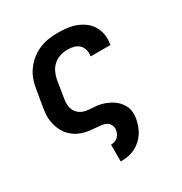

<svg xmlns="http://www.w3.org/2000/svg" viewBox="-173 -656 946 998"><g transform="rotate(-30 300.0 -156.5)"><path d="M264 215V114H266Q276 114 287 110.5Q298 107 306 99Q314 91 318.5 81Q323 71 325 60Q327 45 320.5 31.5Q314 18 301.5 11Q289 4 274 2Q259 0 244 -1Q229 -2 214 -3.5Q199 -5 184.5 -8Q170 -11 156.5 -16Q143 -21 130.5 -28Q118 -35 107 -44.5Q96 -54 87 -65Q78 -76 71.5 -88.5Q65 -101 60.5 -114.5Q56 -128 53 -142.5Q50 -157 49.5 -172Q49 -187 51 -202.5Q53 -218 55 -233L72 -333Q76 -360 86 -387Q96 -414 113.5 -437.5Q131 -461 154.5 -479.5Q178 -498 205 -509Q232 -520 259.5 -524Q287 -528 314 -528Q342 -528 370 -524.5Q398 -521 423 -511.5Q448 -502 469 -486Q490 -470 503.5 -447.5Q517 -425 521.5 -397.5Q526 -370 521 -343Q521 -341 521 -339.5Q521 -338 520 -336H402Q402 -337 402 -337.5Q402 -338 402 -339Q405 -358 400 -376Q395 -394 382 -406Q369 -418 351 -422.5Q333 -427 314 -427Q292 -427 269.5 -420Q247 -413 229.5 -397Q212 -381 202.5 -360Q193 -339 189 -317L173 -217Q169 -197 170.5 -177.5Q172 -158 181 -142Q190 -126 206 -116Q222 -106 241 -103Q260 -100 279.5 -99.5Q299 -99 318 -95Q337 -91 354 -84Q371 -77 386.5 -67.5Q402 -58 414.5 -44.5Q427 -31 435.5 -14.5Q444 2 446 21.5Q448 41 445 60Q441 81 434 101.5Q427 122 415 140.5Q403 159 386 174Q369 189 349 198.5Q329 208 307.5 211.5Q286 215 266 215Z"/></g></svg>

Font: Zed Sans Extended
Style: Bold Italic
Weight: 700
Width: 7
Italic angle: -9°
Designer: Belleve Invis
Foundry: Belleve Invis
Version: Version 1.0.0; ttfautohint (v1.8.4)